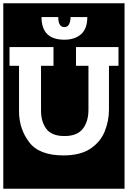

<svg xmlns="http://www.w3.org/2000/svg" viewBox="-30 -937 779 1170"><path d="M-10 213V-917H729V213ZM502 -833H400Q400 -809 391.5 -790.5Q383 -772 362 -772Q325 -772 325 -833H223Q223 -695 362 -695Q426 -695 464 -728.5Q502 -762 502 -833ZM634 -536H692V-650H433V-536H509V-269Q509 -196 474.5 -152Q440 -108 363 -108Q285 -108 252.5 -151.5Q220 -195 220 -262V-536H296V-650H28V-536H86V-258Q86 -153 147 -71.5Q208 10 356 10Q460 10 521 -31Q582 -72 608 -136Q634 -200 634 -269Z"/></svg>

Font: Zilla Slab Highlight
Style: Bold
Weight: 700
Designer: Typotheque Type Foundry
Foundry: Typotheque type foundry
Version: Version 1.1; 2017; ttfautohint (v1.6)